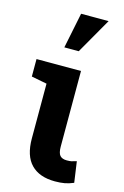

<svg xmlns="http://www.w3.org/2000/svg" viewBox="-122 -846 589 912"><g transform="rotate(15 172.0 -390.5)"><path d="M244.6 10.3Q168 10.3 127.2 -31.5Q86.4 -73.2 86.4 -158.7V-427.7L10.3 -442.4V-528.3H229V-156.7Q229 -125 239.7 -112.8Q250.5 -100.6 273.4 -100.6Q287.6 -100.6 295.9 -102.3Q304.2 -104 320.8 -109.4L335.4 -6.8Q312.5 2.9 292 6.6Q271.5 10.3 244.6 10.3ZM123.5 -616.2 159.2 -791H294.4L194.3 -616.2Z"/></g></svg>

Font: Roboto Slab LO
Style: Bold
Weight: 700
Designer: Google
Version: Version 2.000